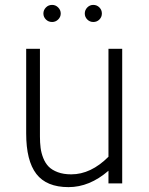

<svg xmlns="http://www.w3.org/2000/svg" viewBox="-20 -749 609 784"><path d="M192.9 -659.2Q177.7 -659.2 167.5 -669.4Q157.2 -679.7 157.2 -693.8Q157.2 -708 167.5 -718.5Q177.7 -729 192.9 -729Q207 -729 217.5 -718.5Q228 -708 228 -693.8Q228 -679.7 217.5 -669.4Q207 -659.2 192.9 -659.2ZM360.8 -659.2Q346.7 -659.2 336.4 -669.4Q326.2 -679.7 326.2 -693.8Q326.2 -708 336.4 -718.5Q346.7 -729 360.8 -729Q375.5 -729 385.7 -718.8Q396 -708.5 396 -693.8Q396 -679.7 386 -669.4Q376 -659.2 360.8 -659.2ZM422.9 -549.8H479V0H422.9V-51.8Q345.7 15.1 259.8 15.1Q169.9 15.1 128.4 -38.8Q86.9 -92.8 86.9 -204.1V-549.8H143.1V-191.9Q143.1 -166 145.8 -145.3Q148.4 -124.5 156.7 -103.5Q165 -82.5 178.7 -68.6Q192.4 -54.7 215.8 -45.9Q239.3 -37.1 271 -37.1Q351.1 -37.1 422.9 -108.9Z"/></svg>

Font: Stilu Light
Style: Regular
Weight: 300
Designer: Genilson Lima Santos
Foundry: Genilson Lima Santos
Version: Version 1.200;PS 001.200;hotconv 1.0.88;makeotf.lib2.5.64775